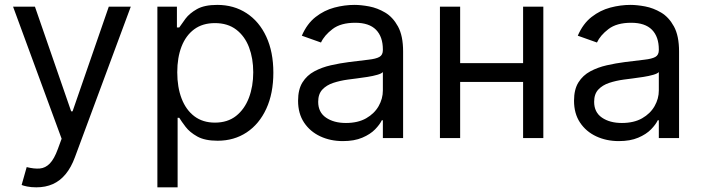

<svg xmlns="http://www.w3.org/2000/svg" viewBox="-20 -573 2915 797"><path d="M130.9 204.6Q109.4 204.6 92.8 201.2Q76.2 197.8 69.8 194.8L90.8 120.6Q121.6 128.4 145 126.5Q168.5 124.5 186.8 105.7Q205.1 86.9 220.2 45.4L235.8 2.9L34.2 -545.4H125L275.4 -110.8H281.2L431.6 -545.4H522.9L291 79.6Q275.4 122.1 252.4 149.9Q229.5 177.7 199.2 191.2Q168.9 204.6 130.9 204.6Z M633.3 204.6V-545.4H714.4V-459H724.1Q733.4 -473.1 750 -495.4Q766.6 -517.6 797.6 -535.2Q828.6 -552.7 881.8 -552.7Q950.7 -552.7 1003.4 -518.3Q1056.2 -483.9 1085.4 -420.7Q1114.7 -357.4 1114.7 -271.5Q1114.7 -185.1 1085.4 -121.6Q1056.2 -58.1 1003.9 -23.4Q951.7 11.2 883.3 11.2Q830.6 11.2 799.1 -6.3Q767.6 -23.9 750.5 -46.4Q733.4 -68.8 724.1 -84H717.3V204.6ZM715.8 -272.9Q715.8 -210.9 733.9 -163.8Q752 -116.7 786.9 -90.3Q821.8 -64 872.1 -64Q924.8 -64 960 -91.8Q995.1 -119.6 1013.2 -167Q1031.2 -214.4 1031.2 -272.9Q1031.2 -330.6 1013.7 -376.7Q996.1 -422.9 960.7 -450Q925.3 -477.1 872.1 -477.1Q820.8 -477.1 786.1 -451.4Q751.5 -425.8 733.6 -379.9Q715.8 -334 715.8 -272.9Z M1403.3 12.7Q1351.6 12.7 1309.3 -7.1Q1267.1 -26.9 1242.2 -64.2Q1217.3 -101.6 1217.3 -154.8Q1217.3 -201.7 1235.6 -231Q1253.9 -260.3 1284.9 -276.9Q1315.9 -293.5 1353.3 -302Q1390.6 -310.5 1428.7 -315.4Q1478.5 -321.8 1509.5 -325.2Q1540.5 -328.6 1554.9 -336.7Q1569.3 -344.7 1569.3 -365.2V-367.7Q1569.3 -420.4 1540.8 -449.5Q1512.2 -478.5 1454.6 -478.5Q1394.5 -478.5 1360.4 -452.4Q1326.2 -426.3 1312.5 -396.5L1232.9 -424.8Q1254.4 -474.6 1290 -502.4Q1325.7 -530.3 1367.9 -541.5Q1410.2 -552.7 1451.7 -552.7Q1478 -552.7 1512.2 -546.4Q1546.4 -540 1578.6 -521Q1610.8 -502 1632.1 -463.1Q1653.3 -424.3 1653.3 -359.4V0H1569.3V-73.7H1564.9Q1556.6 -56.2 1536.9 -35.9Q1517.1 -15.6 1483.9 -1.5Q1450.7 12.7 1403.3 12.7ZM1416 -62.5Q1465.8 -62.5 1500 -82Q1534.2 -101.6 1551.8 -132.6Q1569.3 -163.6 1569.3 -197.3V-273.9Q1564 -267.6 1546.1 -262.5Q1528.3 -257.3 1505.1 -253.7Q1481.9 -250 1460 -247.3Q1438 -244.6 1424.3 -242.7Q1391.6 -238.3 1363.5 -229Q1335.4 -219.7 1318.1 -201.2Q1300.8 -182.6 1300.8 -150.4Q1300.8 -106.9 1333.3 -84.7Q1365.7 -62.5 1416 -62.5Z M2171.4 -311V-232.9H1870.1V-311ZM1890.1 -545.4V0H1806.2V-545.4ZM2235.4 -545.4V0H2151.4V-545.4Z M2548.8 12.7Q2497.1 12.7 2454.8 -7.1Q2412.6 -26.9 2387.7 -64.2Q2362.8 -101.6 2362.8 -154.8Q2362.8 -201.7 2381.1 -231Q2399.4 -260.3 2430.4 -276.9Q2461.4 -293.5 2498.8 -302Q2536.1 -310.5 2574.2 -315.4Q2624 -321.8 2655 -325.2Q2686 -328.6 2700.4 -336.7Q2714.8 -344.7 2714.8 -365.2V-367.7Q2714.8 -420.4 2686.3 -449.5Q2657.7 -478.5 2600.1 -478.5Q2540 -478.5 2505.9 -452.4Q2471.7 -426.3 2458 -396.5L2378.4 -424.8Q2399.9 -474.6 2435.5 -502.4Q2471.2 -530.3 2513.4 -541.5Q2555.7 -552.7 2597.2 -552.7Q2623.5 -552.7 2657.7 -546.4Q2691.9 -540 2724.1 -521Q2756.3 -502 2777.6 -463.1Q2798.8 -424.3 2798.8 -359.4V0H2714.8V-73.7H2710.4Q2702.1 -56.2 2682.4 -35.9Q2662.6 -15.6 2629.4 -1.5Q2596.2 12.7 2548.8 12.7ZM2561.5 -62.5Q2611.3 -62.5 2645.5 -82Q2679.7 -101.6 2697.3 -132.6Q2714.8 -163.6 2714.8 -197.3V-273.9Q2709.5 -267.6 2691.7 -262.5Q2673.8 -257.3 2650.6 -253.7Q2627.4 -250 2605.5 -247.3Q2583.5 -244.6 2569.8 -242.7Q2537.1 -238.3 2509 -229Q2481 -219.7 2463.6 -201.2Q2446.3 -182.6 2446.3 -150.4Q2446.3 -106.9 2478.8 -84.7Q2511.2 -62.5 2561.5 -62.5Z"/></svg>

Font: Sahel VF Regular
Style: Regular
Weight: 400
Foundry: Saber Rastikerdar (saber.rastikerdar@gmail.com)
Version: Version 3.4.0